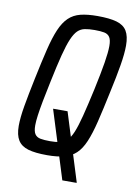

<svg xmlns="http://www.w3.org/2000/svg" viewBox="-90 -754 652 927"><g transform="rotate(10 236.0 -290.5)"><path d="M282 115 178 -218H249L352 112V115ZM188 8Q130 8 95.5 -2Q61 -12 45 -37.5Q29 -63 29 -108Q29 -148 39 -206Q49 -264 66 -345Q84 -432 99 -493.5Q114 -555 131 -594.5Q148 -634 171.5 -656.5Q195 -679 229 -687.5Q263 -696 312 -696Q371 -696 406 -686Q441 -676 456.5 -650.5Q472 -625 472 -579Q472 -540 462.5 -482.5Q453 -425 435 -343Q417 -257 402 -195.5Q387 -134 370 -94Q353 -54 329.5 -32Q306 -10 272 -1Q238 8 188 8ZM190 -61Q218 -61 237.5 -65Q257 -69 272.5 -83Q288 -97 300.5 -127Q313 -157 326.5 -209.5Q340 -262 358 -344Q376 -428 384.5 -480.5Q393 -533 393 -563Q393 -593 384 -606.5Q375 -620 357 -623.5Q339 -627 310 -627Q282 -627 262 -623Q242 -619 227.5 -605Q213 -591 200 -561Q187 -531 173.5 -478.5Q160 -426 143 -344Q131 -288 123 -245.5Q115 -203 111 -173.5Q107 -144 107 -124Q107 -95 116 -81.5Q125 -68 143.5 -64.5Q162 -61 190 -61Z"/></g></svg>

Font: Saira Condensed
Style: Italic
Weight: 400
Width: 3
Italic angle: -12°
Designer: Hector Gatti with collaboration of the Omnibus-Type team
Foundry: Omnibus-Type
Version: Version 1.100